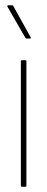

<svg xmlns="http://www.w3.org/2000/svg" viewBox="-20 -707 178 727"><path d="M62 0Q59 0 59 -4V-475Q59 -479 62 -479H76Q80 -479 80 -475V-4Q80 0 76 0ZM80 -561Q77 -561 76 -564L8 -682Q7 -684 8 -685.5Q9 -687 10 -687H26Q30 -687 31 -683L96 -566Q98 -564 97 -562.5Q96 -561 93 -561Z"/></svg>

Font: Sofia Sans Extra Condensed Thin
Style: Regular
Weight: 250
Version: Version 4.100